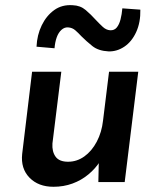

<svg xmlns="http://www.w3.org/2000/svg" viewBox="-20 -698 601 736"><path d="M185 18Q127 18 93 -17Q59 -52 65 -108L103 -423H215L181 -148Q179 -117 193 -97.5Q207 -78 241 -78Q275 -78 303.5 -98.5Q332 -119 351 -155Q370 -191 375 -236L398 -423H510L458 0H357L359 -94L363 -79Q346 -52 319 -29.5Q292 -7 258 5.5Q224 18 185 18ZM396 -501Q357 -503 334 -521.5Q311 -540 292 -559Q280 -572 268.5 -582Q257 -592 241 -593Q227 -594 215.5 -583.5Q204 -573 197.5 -555Q191 -537 189 -513L120 -519Q122 -564 140 -601Q158 -638 188 -659.5Q218 -681 259 -678Q288 -677 308.5 -659.5Q329 -642 346 -623Q361 -607 374 -595Q387 -583 402 -582Q418 -581 427.5 -592.5Q437 -604 442 -623.5Q447 -643 449 -666L518 -661Q519 -612 502 -575Q485 -538 456.5 -519Q428 -500 396 -501Z"/></svg>

Font: Josefin Sans Thin SemiBold
Style: Italic
Weight: 600
Italic angle: -7°
Version: Version 2.000